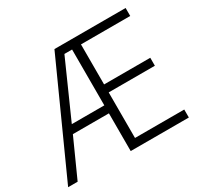

<svg xmlns="http://www.w3.org/2000/svg" viewBox="-152 -899 1124 1084"><g transform="rotate(-30 410.5 -357.0)"><path d="M786 0V-52H465V-349H766V-401H465V-662H786V-714H322L-1 0H61L172 -246H407V0ZM195 -298 357 -662H407V-298Z"/></g></svg>

Font: Noto Sans Gurmukhi Light
Style: Regular
Weight: 300
Designer: Jelle Bosma - Monotype Design Team
Foundry: Monotype Imaging Inc.
Version: Version 2.004